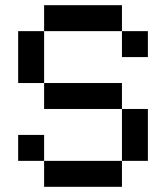

<svg xmlns="http://www.w3.org/2000/svg" viewBox="-20 -720 640 740"><path d="M50 -100H150V-200H50ZM50 -400H150V-600H50ZM150 0H450V-100H150ZM150 -300H450V-400H150ZM150 -600H450V-700H150ZM450 -100H550V-300H450ZM450 -500H550V-600H450Z"/></svg>

Font: Connection Serif
Style: Regular
Weight: 400
Version: Version 0.2